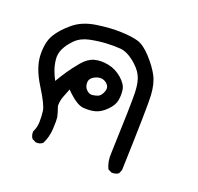

<svg xmlns="http://www.w3.org/2000/svg" viewBox="-90 -348 680 659"><g transform="rotate(20 250.0 -18.5)"><path d="M379.9 213.9 366.2 207Q354.5 182.6 356.4 152.3Q363.3 -36.1 361.8 -73.2Q360.4 -110.4 349.6 -131.8Q338.9 -153.3 313 -173.8Q287.1 -194.3 264.2 -196.3Q241.2 -198.2 212.9 -196.8Q184.6 -195.3 153.3 -189Q122.1 -182.6 103 -163.6Q84 -144.5 74.7 -125Q65.4 -105.5 67.9 -85Q70.3 -64.5 76.2 -48.3Q82 -32.2 90.8 -15.6Q103.5 -37.1 116.7 -56.6Q129.9 -76.2 149.4 -99.6Q168.9 -123 191.4 -129.4Q213.9 -135.7 242.2 -130.4Q270.5 -125 293 -105.5Q315.4 -85.9 318.4 -66.9Q321.3 -47.9 317.9 -28.3Q314.5 -8.8 295.4 10.3Q276.4 29.3 257.3 34.7Q238.3 40 212.9 38.1Q187.5 36.1 147.5 -4.9Q140.6 11.7 134.8 27.3Q128.9 43 128.9 61.5Q138.7 89.8 140.1 99.6Q141.6 109.4 140.1 140.6Q138.7 171.9 125 198.2Q114.3 207 99.6 205.1L85.9 198.2Q78.1 187.5 79.1 172.9Q87.9 155.3 88.4 135.7Q88.9 116.2 86.4 95.7Q84 75.2 48.8 19Q13.7 -37.1 12.7 -83.5Q11.7 -129.9 28.3 -157.2Q44.9 -184.6 76.7 -210.9Q108.4 -237.3 157.7 -244.6Q207 -252 246.6 -250.5Q286.1 -249 309.1 -242.2Q332 -235.4 358.9 -206.1Q385.7 -176.8 399.9 -149.9Q414.1 -123 416.5 -81.1Q418.9 -39.1 411.1 193.4L405.3 207Q395.5 214.8 379.9 213.9ZM247.1 -18.6Q258.8 -24.4 264.6 -42Q270.5 -59.6 254.4 -71.3Q238.3 -83 217.3 -74.2Q196.3 -65.4 195.8 -48.8Q195.3 -32.2 205.6 -22.5Q215.8 -12.7 226.1 -13.7Q236.3 -14.6 247.1 -18.6Z"/></g></svg>

Font: JasonHandwriting2
Style: Regular
Weight: 400
Version: Version 1.05.10